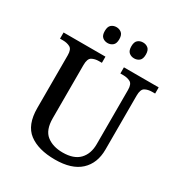

<svg xmlns="http://www.w3.org/2000/svg" viewBox="-209 -1058 1143 1215"><g transform="rotate(30 362.5 -450.5)"><path d="M369 10Q247 10 178.5 -42Q110 -94 110 -217V-603Q110 -646 88 -657.5Q66 -669 37 -669H15V-714H321V-669H300Q270 -669 248.5 -657Q227 -645 227 -599V-210Q227 -124 272 -88.5Q317 -53 389 -53Q470 -53 510 -94.5Q550 -136 550 -207V-603Q550 -646 528.5 -657.5Q507 -669 477 -669H456V-714H710V-669H689Q658 -669 636.5 -657Q615 -645 615 -599V-205Q615 -105 553 -47.5Q491 10 369 10ZM483 -795Q461 -795 445.5 -808Q430 -821 430 -853Q430 -885 445.5 -898Q461 -911 483 -911Q505 -911 520.5 -898Q536 -885 536 -853Q536 -821 520.5 -808Q505 -795 483 -795ZM289 -795Q267 -795 251.5 -808Q236 -821 236 -853Q236 -885 251.5 -898Q267 -911 289 -911Q310 -911 326 -898Q342 -885 342 -853Q342 -821 326 -808Q310 -795 289 -795Z"/></g></svg>

Font: Noto Serif NP Hmong Medium
Style: Regular
Weight: 500
Designer: Dalton Maag Ltd
Foundry: Dalton Maag Ltd
Version: Version 1.001; ttfautohint (v1.8.4.7-5d5b)